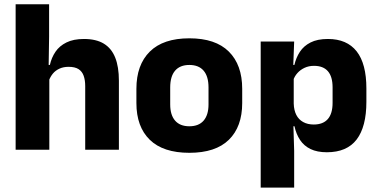

<svg xmlns="http://www.w3.org/2000/svg" viewBox="-20 -680 1719 872"><path d="M367 0V-289Q367 -316 360 -335.8Q353 -355.5 336.8 -366Q320.5 -376.5 291.5 -376.5Q268 -376.5 250 -368.2Q232 -360 220.2 -345.8Q208.5 -331.5 202 -313.5L171 -385H206.5Q214 -418.5 232 -445Q250 -471.5 281.8 -487.2Q313.5 -503 361.5 -503Q416.5 -503 451.5 -481.8Q486.5 -460.5 503.2 -418.5Q520 -376.5 520 -313.5V0ZM51 0V-660.5H203V-513.5L200.5 -351.5L204 -339.5V0Z M840 14Q721 14 660.2 -45.2Q599.5 -104.5 599.5 -212V-276.5Q599.5 -385.5 660.5 -445.8Q721.5 -506 840 -506Q958.5 -506 1019.2 -445.8Q1080 -385.5 1080 -276.5V-212Q1080 -104.5 1019.5 -45.2Q959 14 840 14ZM840 -106.5Q882.5 -106.5 904.8 -132.2Q927 -158 927 -205.5V-283Q927 -333 904.8 -359Q882.5 -385 840 -385Q797.5 -385 775.2 -359Q753 -333 753 -283V-205.5Q753 -158 775.2 -132.2Q797.5 -106.5 840 -106.5Z M1464.5 11.5Q1420.5 11.5 1390.5 -3Q1360.5 -17.5 1342.8 -44.2Q1325 -71 1317.5 -106.5H1278L1314 -209.5Q1315 -179 1325.8 -158Q1336.5 -137 1356.8 -125.8Q1377 -114.5 1405 -114.5Q1447 -114.5 1468.8 -139.2Q1490.5 -164 1490.5 -213V-283Q1490.5 -332 1469.2 -356.5Q1448 -381 1406 -381Q1382.5 -381 1363.2 -372Q1344 -363 1330.8 -348.2Q1317.5 -333.5 1311.5 -314.5L1276.5 -385H1317Q1324.5 -418 1342 -444.8Q1359.5 -471.5 1390.5 -487.2Q1421.5 -503 1469.5 -503Q1555.5 -503 1599.8 -446.8Q1644 -390.5 1644 -278V-218Q1644 -104.5 1599.8 -46.5Q1555.5 11.5 1464.5 11.5ZM1164 172V-491.5H1316L1311 -359L1314 -341.5V-152.5L1312 -126.5L1316 5V172Z"/></svg>

Font: Anek Bangla
Style: Bold
Weight: 700
Designer: Sulekha Rajkumar (Bangla), Yesha Goshar (Latin)
Foundry: Ek Type
Version: Version 1.003